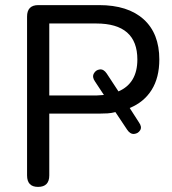

<svg xmlns="http://www.w3.org/2000/svg" viewBox="-20 -725 675 752"><path d="M129 7Q86 7 86 -38V-660Q86 -705 130 -705H368Q481 -705 542.5 -649.5Q604 -594 604 -492Q604 -421 574 -373Q544 -325 488 -302L524 -246Q537 -228 529 -215Q521 -202 505.5 -200.5Q490 -199 478 -217L432 -286Q417 -282 401.5 -281Q386 -280 368 -280H173V-38Q173 7 129 7ZM173 -633V-351H357L387 -353L352 -406Q340 -423 347.5 -437Q355 -451 370.5 -453Q386 -455 398 -437L444 -367Q518 -399 518 -492Q518 -633 357 -633Z"/></svg>

Font: Chiron GoRound TC N
Style: Regular
Weight: 350
Designer: Ryoko NISHIZUKA 西塚涼子 (kana, bopomofo & ideographs); Paul D. Hunt (Latin, Greek & Cyrillic); Sandoll Communications 산돌커뮤니
Foundry: Adobe
Version: Version 1.000;hotconv 1.1.1;makeotfexe 2.6.0